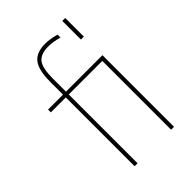

<svg xmlns="http://www.w3.org/2000/svg" viewBox="-224 -854 948 948"><g transform="rotate(-45 250.0 -380.0)"><path d="M394.5 -629.9V-759.8H415V-629.9ZM160.2 -500H415V0H394.5V-480.5H160.2V0H139.6V-480.5H35.2V-500H139.6V-589.8Q139.6 -670.9 166.5 -705.6Q193.4 -740.2 254.9 -740.2Q288.1 -740.2 330.1 -728.5V-708Q290 -719.7 254.9 -719.7Q205.1 -719.7 182.6 -693.4Q160.2 -667 160.2 -589.8Z"/></g></svg>

Font: Mgen+ 1m thin
Style: Regular
Weight: 100
Designer: [Source Han Sans]
Ryoko NISHIZUKA  (kana & ideographs); Paul D. Hunt (Latin, Greek & Cyrillic); Wenlong ZHANG  (bopomofo
Version: Version 1.059.20150602